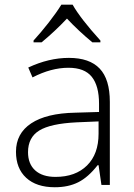

<svg xmlns="http://www.w3.org/2000/svg" viewBox="-20 -786 570 816"><path d="M122.6 -613.8Q152.8 -646.5 186.8 -689.9Q220.7 -733.4 240.7 -766.1H288.6Q321.8 -707.5 406.7 -613.8V-606H372.6Q313 -655.3 264.6 -707Q211.9 -651.4 156.7 -606H122.6ZM411.1 0 398.9 -84H395Q355 -32.7 312.7 -11.5Q270.5 9.8 212.9 9.8Q134.8 9.8 91.3 -30.3Q47.9 -70.3 47.9 -141.1Q47.9 -218.8 112.5 -261.7Q177.2 -304.7 299.8 -307.1L400.9 -310.1V-345.2Q400.9 -420.9 370.1 -459.5Q339.4 -498 271 -498Q197.3 -498 118.2 -457L100.1 -499Q187.5 -540 272.9 -540Q360.4 -540 403.6 -494.6Q446.8 -449.2 446.8 -353V0ZM215.8 -34.2Q300.8 -34.2 349.9 -82.8Q398.9 -131.3 398.9 -217.8V-270L306.2 -266.1Q194.3 -260.7 146.7 -231.2Q99.1 -201.7 99.1 -139.2Q99.1 -89.4 129.6 -61.8Q160.2 -34.2 215.8 -34.2Z"/></svg>

Font: TypoPRO Open Sans
Style: Regular
Weight: 300
Foundry: Ascender Corporation
Version: Version 1.10